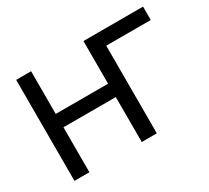

<svg xmlns="http://www.w3.org/2000/svg" viewBox="-138 -940 1275 1169"><g transform="rotate(-30 499.5 -355.0)"><path d="M661 -616V0H555V-316H187V0H82V-710H187V-410H555V-709L554 -710H974V-616Z"/></g></svg>

Font: Rising Sun Medium
Style: Regular
Weight: 500
Designer: Matt McInerney, Pablo Impallari, Rodrigo Fuenzalida (Raleway font), Stephen Hutchings (Greek), Cristiano Sobral (main ch
Foundry: The Rising Sun Project Authors
Version: Version 4.327; ttfautohint (v1.8.4.7-5d5b-dirty)